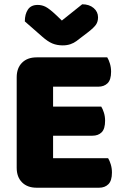

<svg xmlns="http://www.w3.org/2000/svg" viewBox="-20 -874 581 897"><path d="M58 -513Q58 -556 83 -581Q108 -606 151 -606H481Q488 -595 493.5 -577Q499 -559 499 -539Q499 -501 482.5 -485Q466 -469 439 -469H228V-376H453Q460 -365 465.5 -347.5Q471 -330 471 -310Q471 -272 455 -256Q439 -240 412 -240H228V-135H485Q492 -124 497.5 -106Q503 -88 503 -68Q503 -30 486.5 -13.5Q470 3 443 3H151Q108 3 83 -22Q58 -47 58 -90ZM269 -778 364 -854Q397 -854 417.5 -836.5Q438 -819 438 -793Q438 -773 428.5 -759Q419 -745 392 -724L337 -682Q325 -673 309 -667.5Q293 -662 273 -662Q246 -662 224.5 -671Q203 -680 177 -703L96 -774Q96 -808 110.5 -829.5Q125 -851 156 -851Q176 -851 193.5 -842Q211 -833 243 -803Z"/></svg>

Font: Baloo
Style: Regular
Weight: 400
Designer: Sarang Kulkarni and Ek Type
Foundry: Ek Type
Version: Version 1.443;PS 1.000;hotconv 16.6.51;makeotf.lib2.5.65220;